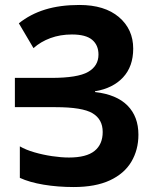

<svg xmlns="http://www.w3.org/2000/svg" viewBox="-20 -744 627 774"><path d="M517 -548Q517 -476 476 -432Q435 -388 363 -376V-373Q450 -363 494 -318.5Q538 -274 538 -201Q538 -140 509.5 -92Q481 -44 423 -17Q365 10 277 10Q213 10 156 0.5Q99 -9 60 -27V-154Q84 -140 118.5 -130Q153 -120 190 -114.5Q227 -109 258 -109Q328 -109 361 -135.5Q394 -162 394 -212Q394 -263 353 -287.5Q312 -312 204 -312H40V-430H187Q293 -430 335 -454Q377 -478 377 -524Q377 -562 351.5 -583.5Q326 -605 270 -605Q223 -605 183.5 -590.5Q144 -576 115 -550L56 -650Q102 -687 162 -705.5Q222 -724 300 -724Q402 -724 459.5 -675Q517 -626 517 -548Z"/></svg>

Font: Noto Sans Armenian SemiCondensed
Style: Bold
Weight: 700
Width: 4
Designer: Monotype Design Team
Foundry: Monotype Imaging Inc.
Version: Version 2.008; ttfautohint (v1.8.4.7-5d5b)